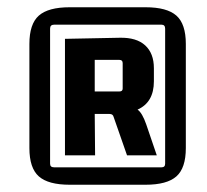

<svg xmlns="http://www.w3.org/2000/svg" viewBox="-20 -664 570 529"><path d="M61 -256V-543Q61 -598 87 -621Q113 -644 172 -644H381Q440 -644 466 -621Q492 -598 492 -543V-256Q492 -201 466 -178Q440 -155 381 -155H172Q113 -155 87 -178Q61 -201 61 -256ZM425 -596H129Q118 -596 118 -585V-213Q118 -203 129 -203H425Q435 -203 435 -213V-585Q435 -596 425 -596ZM242 -236H159V-557L310 -560Q356 -561 380 -539Q404 -517 404 -476V-440Q404 -382 359 -362Q372 -353 383 -321L412 -236H330L293 -342Q291 -350 282 -350H241ZM309 -499H241V-412H309Q318 -412 318 -420V-490Q318 -499 309 -499Z"/></svg>

Font: Gemunu Libre
Style: Bold
Weight: 700
Designer: Puspanada Ekanayake, Sola Matas, Pathum Egodawatta, Kosala Senevirathne
Foundry: mooniak
Version: Version 1.100